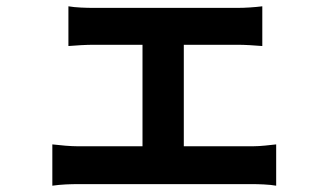

<svg xmlns="http://www.w3.org/2000/svg" viewBox="-20 -562 1040 609"><path d="M146 -104V27C173 23 204 22 228 22H781C798 22 835 23 856 27V-104C836 -102 808 -98 781 -98H563V-420H734C757 -420 787 -418 812 -416V-542C788 -539 758 -537 734 -537H276C254 -537 219 -538 197 -542V-416C219 -418 255 -420 276 -420H432V-98H228C203 -98 172 -101 146 -104Z"/></svg>

Font: Source Han Sans KR
Style: Bold
Weight: 700
Designer: Ryoko NISHIZUKA 西塚涼子 (kana, bopomofo & ideographs); Paul D. Hunt (Latin, Greek & Cyrillic); Sandoll Communications 산돌커뮤니
Foundry: Adobe
Version: Version 2.004;hotconv 1.0.118;makeotfexe 2.5.65603